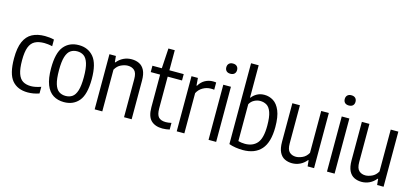

<svg xmlns="http://www.w3.org/2000/svg" viewBox="-65 -1312 3941 1825"><g transform="rotate(15 1905.0 -399.0)"><path d="M246.5 9.5Q146 9.5 92 -54.2Q38 -118 38 -271Q38 -374 65 -435.2Q92 -496.5 143.5 -523.8Q195 -551 268.5 -551Q290 -551 313 -548.5Q336 -546 358.5 -540.5V-475Q336 -480.5 315 -482.8Q294 -485 279.5 -485Q224 -485 187.8 -466Q151.5 -447 134 -401Q116.5 -355 116.5 -273.5Q116.5 -190 132.8 -142.5Q149 -95 181 -75.5Q213 -56 261 -56Q281.5 -56 305.5 -60.8Q329.5 -65.5 358.5 -75.5V-10Q329.5 0 301.5 4.8Q273.5 9.5 246.5 9.5Z M602.5 9.5Q541.5 9.5 496.5 -18.5Q451.5 -46.5 427 -108.2Q402.5 -170 402.5 -270.5Q402.5 -422 456 -486.5Q509.5 -551 602.5 -551Q694.5 -551 748.8 -486Q803 -421 803 -271Q803 -119.5 749.2 -55Q695.5 9.5 602.5 9.5ZM602.5 -51.5Q640.5 -51.5 668 -70.2Q695.5 -89 710.5 -136.2Q725.5 -183.5 725.5 -269Q725.5 -356 710.2 -404Q695 -452 667.5 -471Q640 -490 602.5 -490Q565 -490 537.5 -471.2Q510 -452.5 495 -405.2Q480 -358 480 -272.5Q480 -185.5 494.8 -137.5Q509.5 -89.5 537.2 -70.5Q565 -51.5 602.5 -51.5Z M904 0V-542.5H967.5L973.5 -482H978.5Q1005 -515 1041.8 -533Q1078.5 -551 1122 -551Q1163.5 -551 1196.5 -535Q1229.5 -519 1248.8 -481.5Q1268 -444 1268 -379V0H1193V-374.5Q1193 -436 1167.8 -459.2Q1142.5 -482.5 1102 -482.5Q1072.5 -482.5 1037 -466.5Q1001.5 -450.5 979 -410.5V0Z M1572.5 9.5Q1500.5 9.5 1460 -29.2Q1419.5 -68 1419.5 -158V-480H1327V-542.5H1419.5L1431.5 -740H1494V-542.5H1635V-480H1494V-168Q1494 -105.5 1516.8 -81.5Q1539.5 -57.5 1587.5 -57.5Q1611 -57.5 1642.5 -64.5V1Q1627.5 4.5 1608.5 7Q1589.5 9.5 1572.5 9.5Z M1711.5 0V-542.5H1774.5L1780.5 -468.5H1785.5Q1809.5 -509.5 1845.8 -528.8Q1882 -548 1922.5 -548Q1932 -548 1940 -547.2Q1948 -546.5 1953.5 -545.5V-474Q1944.5 -475.5 1936.5 -475.8Q1928.5 -476 1918.5 -476Q1880 -476 1843.2 -455.5Q1806.5 -435 1786.5 -396V0Z M2024.5 0V-542.5H2099.5V0ZM2062 -660.5Q2036.5 -660.5 2022.8 -674Q2009 -687.5 2009 -710.5Q2009 -733.5 2022.8 -747.2Q2036.5 -761 2062 -761Q2087.5 -761 2101.2 -747.2Q2115 -733.5 2115 -710.5Q2115 -687.5 2101.2 -674Q2087.5 -660.5 2062 -660.5Z M2363 9.5Q2329 9.5 2291.8 3.8Q2254.5 -2 2226.5 -12.5V-808H2301.5V-490.5H2306Q2323.5 -515 2354.8 -533Q2386 -551 2428.5 -551Q2476 -551 2516.5 -525.8Q2557 -500.5 2581.8 -441.5Q2606.5 -382.5 2606.5 -281Q2606.5 -131.5 2544.2 -61Q2482 9.5 2363 9.5ZM2367 -53Q2445 -53 2487 -102.2Q2529 -151.5 2529 -273.5Q2529 -359.5 2512.8 -405.2Q2496.5 -451 2468.2 -467.8Q2440 -484.5 2404.5 -484.5Q2375 -484.5 2346.2 -469.5Q2317.5 -454.5 2301.5 -425V-62Q2314 -58 2332.2 -55.5Q2350.5 -53 2367 -53Z M2848 9.5Q2807.5 9.5 2774.8 -6.5Q2742 -22.5 2723 -60.5Q2704 -98.5 2704 -164V-542.5H2778.5V-167Q2778.5 -106 2803.5 -82.8Q2828.5 -59.5 2867.5 -59.5Q2895 -59.5 2930.5 -75.2Q2966 -91 2988 -130.5V-542.5H3063V0H2999.5L2993.5 -59H2988.5Q2960.5 -24.5 2924 -7.5Q2887.5 9.5 2848 9.5Z M3190 0V-542.5H3265V0ZM3227.5 -660.5Q3202 -660.5 3188.2 -674Q3174.5 -687.5 3174.5 -710.5Q3174.5 -733.5 3188.2 -747.2Q3202 -761 3227.5 -761Q3253 -761 3266.8 -747.2Q3280.5 -733.5 3280.5 -710.5Q3280.5 -687.5 3266.8 -674Q3253 -660.5 3227.5 -660.5Z M3532 9.5Q3491.5 9.5 3458.8 -6.5Q3426 -22.5 3407 -60.5Q3388 -98.5 3388 -164V-542.5H3462.5V-167Q3462.5 -106 3487.5 -82.8Q3512.5 -59.5 3551.5 -59.5Q3579 -59.5 3614.5 -75.2Q3650 -91 3672 -130.5V-542.5H3747V0H3683.5L3677.5 -59H3672.5Q3644.5 -24.5 3608 -7.5Q3571.5 9.5 3532 9.5Z"/></g></svg>

Font: Encode Sans Cnd
Style: Regular
Weight: 400
Width: 3
Designer: Multiple Designers
Foundry: Impallari Type
Version: Version 3.002; ttfautohint (v1.8.3) -l 8 -r 50 -G 200 -x 14 